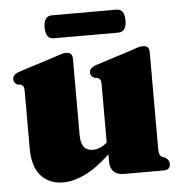

<svg xmlns="http://www.w3.org/2000/svg" viewBox="-47 -644 652 700"><g transform="rotate(-5 279.0 -294.0)"><path d="M45.5 -122V-332.5Q45.5 -344 42.8 -349Q40 -354 33.5 -357L21.5 -358.5Q7.5 -365.5 7.5 -379Q7.5 -394.5 29 -403.5L168.5 -448Q184.5 -454 192.8 -456Q201 -458 209 -458Q231 -458 231 -434V-155.5Q231 -97.5 274 -97.5Q302 -97.5 327 -119.5V-332.5Q327 -344 324 -349Q321 -354 314.5 -357L302.5 -358.5Q288.5 -365.5 288.5 -379Q288.5 -394.5 310.5 -403.5L450 -448Q465.5 -454 474 -456Q482.5 -458 490 -458Q512 -458 512 -434V-82.5Q512 -66.5 514.8 -59.8Q517.5 -53 523.5 -50L535.5 -45.5Q549.5 -36 549.5 -22.5Q549.5 0 526 0H378Q354.5 0 342 -13.2Q329.5 -26.5 329.5 -47V-76Q278 -28 235.5 -8.2Q193 11.5 157 11.5Q106 11.5 75.8 -22Q45.5 -55.5 45.5 -122ZM138 -556.5Q138 -599 168 -599H404Q419 -599 426.5 -589.2Q434 -579.5 434 -557Q434 -515 404 -515H168Q138 -515 138 -556.5Z"/></g></svg>

Font: Fraunces 144pt S050 Black
Style: Regular
Weight: 900
Version: Version 1.000; ttfautohint (v1.8.3)